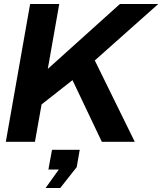

<svg xmlns="http://www.w3.org/2000/svg" viewBox="-20 -706 808 956"><path d="M9 0 130 -686H275L218 -363L577 -686H768L452 -405L651 0H487L341 -307L187 -186L154 0ZM207 230 273 138H221L239 40H377L362 126L280 230Z"/></svg>

Font: Archivo VF Beta
Style: Italic
Weight: 400
Italic angle: -10°
Designer: Hector Gatti
Foundry: Omnibus-Type
Version: Version 1.002